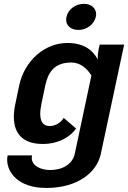

<svg xmlns="http://www.w3.org/2000/svg" viewBox="-20 -728 655 982"><path d="M470 -641.7C470.8 -645.8 471.7 -650.8 471.7 -655C471.7 -685 448.3 -708.3 409.2 -708.3C364.2 -708.3 327.5 -678.3 320 -641.7C319.2 -636.7 318.3 -632.5 318.3 -627.5C318.3 -597.5 341.7 -575 380.8 -575C425.8 -575 461.7 -605 470 -641.7ZM495.8 58.3 615 -500H490L484.2 -475C480.8 -459.2 480 -445.8 480 -435V-423.3C460 -463.3 416.7 -508.3 325 -508.3C209.2 -508.3 105.8 -418.3 78.3 -291.7L59.2 -200C53.3 -174.2 50.8 -151.7 50.8 -130.8C50.8 -35 107.5 8.3 198.3 8.3C287.5 8.3 345 -35 369.2 -70.8L305.8 -125C292.5 -102.5 265.8 -83.3 234.2 -83.3C196.7 -83.3 185.8 -111.7 185.8 -145.8C185.8 -163.3 189.2 -182.5 192.5 -200L211.7 -291.7C226.7 -360.8 260 -408.3 345 -408.3C390.8 -408.3 425.8 -377.5 447.5 -341.7L362.5 58.3C351.7 110.8 300 141.7 236.7 141.7C190 141.7 142.5 120.8 142.5 80C142.5 75.8 143.3 70.8 144.2 66.7H19.2C17.5 74.2 16.7 80.8 16.7 89.2C16.7 154.2 73.3 233.3 216.7 233.3C376.7 233.3 475.8 154.2 495.8 58.3Z"/></svg>

Font: BoonHome
Style: Bold Oblique
Weight: 700
Italic angle: -12°
Designer: Sungsit Sawaiwan
Foundry: Sungsit Sawaiwan
Version: Version 0.2